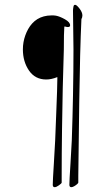

<svg xmlns="http://www.w3.org/2000/svg" viewBox="-20 -711 454 797"><path d="M245 -506Q242 -414 240.5 -346.5Q239 -279 237.5 -175Q236 -71 236 20Q236 36 236 47Q236 50 225 58Q214 66 207 66Q199 66 199 56Q199 39 203.5 -31Q208 -101 209 -128Q209 -133 213.5 -242Q218 -351 218 -383Q218 -388 218 -391Q193 -381 172 -381Q126 -381 100.5 -418Q75 -455 75 -506Q75 -521 77.5 -535.5Q80 -550 85 -564Q90 -578 97 -590.5Q104 -603 113.5 -613.5Q123 -624 135 -631.5Q147 -639 162 -643Q177 -647 193 -647Q198 -647 202.5 -647Q207 -647 212 -646Q228 -643 249.5 -631Q271 -619 271 -606Q271 -600 265 -599Q259 -598 253.5 -600Q248 -602 247 -600Q245 -576 245 -506ZM292 -691Q298 -691 310 -675.5Q322 -660 322 -647Q322 -643 321 -639Q320 -635 319 -634L318 -632Q312 -503 309 -290Q305 -20 305 20Q305 36 305 47Q305 49 300 53.5Q295 58 288 62Q281 66 276 66Q268 66 268 56Q268 39 272.5 -31Q277 -101 278 -128Q280 -193 281 -226Q282 -259 283 -313.5Q284 -368 284.5 -414Q285 -460 285 -506Q285 -523 284.5 -545.5Q284 -568 284 -586Q284 -604 283.5 -626.5Q283 -649 283 -667Q283 -671 283.5 -674.5Q284 -678 284.5 -681Q285 -684 285.5 -686Q286 -688 287 -689Q288 -690 289 -690.5Q290 -691 292 -691Z"/></svg>

Font: Bilbo Swash Caps
Style: Regular
Weight: 400
Designer: Robert E. Leuschke
Foundry: Robert E. Leuschke
Version: Version 1.002